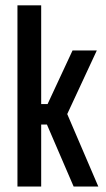

<svg xmlns="http://www.w3.org/2000/svg" viewBox="-20 -684 388 704"><path d="M250 0 152 -227.5H124.5V-302.5H154.5L246 -499H335L221.5 -255V-277.5L340.5 0ZM44 0V-664.5H131V0Z"/></svg>

Font: Anek Tamil Condensed Medium
Style: Regular
Weight: 500
Width: 3
Designer: Aadarsh Rajan (Tamil), Yesha Goshar (Latin)
Foundry: Ek Type
Version: Version 1.003